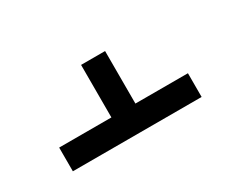

<svg xmlns="http://www.w3.org/2000/svg" viewBox="-53 -722 666 554"><g transform="rotate(-30 279.5 -445.0)"><path d="M65 -318V-397H239V-572H319V-397H494V-318Z"/></g></svg>

Font: Noto Serif Hebrew Black
Style: Regular
Weight: 900
Version: Version 2.003